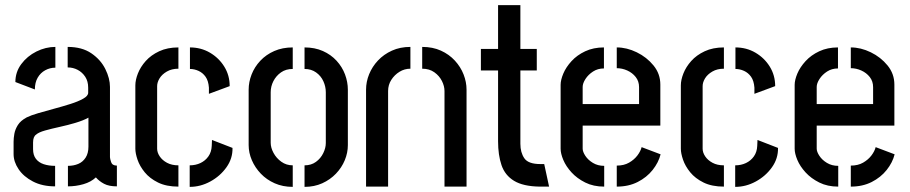

<svg xmlns="http://www.w3.org/2000/svg" viewBox="-20 -728 3549 749"><path d="M195 -1Q145 -1 108.5 -20Q72 -39 52.5 -68Q33 -97 33 -127V-175Q33 -189 36 -206Q39 -223 49.5 -240Q60 -257 84 -270Q100 -278 129 -286.5Q158 -295 191.5 -304Q225 -313 255 -322.5Q285 -332 304.5 -343Q324 -354 324 -366V-386Q324 -411 312.5 -428.5Q301 -446 283 -455.5Q265 -465 244 -465V-545Q300 -545 336.5 -520Q373 -495 391 -458.5Q409 -422 409 -389V-115Q409 -109 413.5 -95.5Q418 -82 436 -82V-1Q405 -1 386 -11Q367 -21 354 -36Q335 -18 305.5 -9.5Q276 -1 245 -1V-81Q267 -81 285 -88.5Q303 -96 314 -113Q325 -130 325 -156V-269Q305 -258 275 -249Q245 -240 213 -233Q181 -226 156 -219Q131 -212 121 -203Q109 -195 109 -172V-146Q109 -123 120 -108.5Q131 -94 150.5 -87.5Q170 -81 195 -81ZM116 -379 40 -408Q40 -447 63 -478Q86 -509 122 -527Q158 -545 196 -545V-464Q175 -464 156.5 -454Q138 -444 127 -425Q116 -406 116 -379Z M676 0Q629 0 596.5 -16Q564 -32 544.5 -56Q525 -80 516.5 -105Q508 -130 508 -148V-395Q508 -416 518 -441.5Q528 -467 548.5 -490Q569 -513 601 -528Q633 -543 676 -543V-460Q650 -460 631 -449Q612 -438 602.5 -422.5Q593 -407 593 -392V-148Q593 -133 603 -118Q613 -103 631.5 -93Q650 -83 676 -83ZM720 1V-83Q743 -83 762 -92Q781 -101 793 -118Q805 -135 806 -159L807 -182L887 -151Q888 -110 863.5 -75.5Q839 -41 800.5 -20Q762 1 720 1ZM795 -362V-386Q793 -413 782 -428.5Q771 -444 754.5 -451.5Q738 -459 721 -459V-543Q764 -543 799 -522.5Q834 -502 855 -468Q876 -434 876 -392Z M1122 1Q1083 1 1051.5 -13Q1020 -27 997.5 -50.5Q975 -74 962.5 -103Q950 -132 950 -162V-378Q950 -408 961.5 -437.5Q973 -467 995.5 -491Q1018 -515 1050 -529Q1082 -543 1122 -543V-459Q1095 -459 1076 -445.5Q1057 -432 1046.5 -411.5Q1036 -391 1036 -368V-171Q1036 -152 1047 -131.5Q1058 -111 1077.5 -97Q1097 -83 1122 -83ZM1168 1V-83Q1194 -83 1212.5 -96.5Q1231 -110 1241 -130.5Q1251 -151 1251 -170V-368Q1251 -390 1241.5 -411Q1232 -432 1213 -445.5Q1194 -459 1168 -459V-543Q1208 -543 1239.5 -529Q1271 -515 1293 -491Q1315 -467 1326 -437.5Q1337 -408 1337 -378V-162Q1337 -132 1325 -103Q1313 -74 1290.5 -50.5Q1268 -27 1237 -13Q1206 1 1168 1Z M1408 -378Q1408 -409 1420 -438.5Q1432 -468 1454.5 -492Q1477 -516 1509 -530.5Q1541 -545 1581 -545V-460Q1558 -460 1538.5 -448Q1519 -436 1506.5 -416.5Q1494 -397 1494 -373V0H1408ZM1714 -373Q1714 -392 1704 -412Q1694 -432 1674.5 -446Q1655 -460 1627 -460V-545Q1668 -545 1700 -530.5Q1732 -516 1754.5 -491.5Q1777 -467 1788.5 -437.5Q1800 -408 1800 -378V0H1714Z M2085 0Q2021 -1 1985.5 -22.5Q1950 -44 1936.5 -83.5Q1923 -123 1923 -177V-453H1856V-537H1923V-708H2010V-537H2074V-453H2010V-167Q2010 -133 2025.5 -110.5Q2041 -88 2088 -88H2103L2122 0Z M2337 0Q2295 0 2263 -16Q2231 -32 2209.5 -55.5Q2188 -79 2177.5 -104Q2167 -129 2167 -148V-397Q2167 -416 2177.5 -441Q2188 -466 2209.5 -489.5Q2231 -513 2263 -528Q2295 -543 2336 -543V-461Q2312 -461 2293.5 -449Q2275 -437 2264 -420Q2253 -403 2253 -389V-322H2473V-388Q2473 -411 2460 -427.5Q2447 -444 2427 -453Q2407 -462 2386 -462V-543Q2425 -543 2464 -524Q2503 -505 2529.5 -472.5Q2556 -440 2556 -398V-238H2253V-148Q2253 -136 2263.5 -120Q2274 -104 2293 -92.5Q2312 -81 2337 -81ZM2386 0V-82Q2414 -82 2434 -93.5Q2454 -105 2466.5 -121.5Q2479 -138 2483 -154L2557 -126Q2549 -94 2526 -65Q2503 -36 2467.5 -18Q2432 0 2386 0Z M2804 0Q2757 0 2724.5 -16Q2692 -32 2672.5 -56Q2653 -80 2644.5 -105Q2636 -130 2636 -148V-395Q2636 -416 2646 -441.5Q2656 -467 2676.5 -490Q2697 -513 2729 -528Q2761 -543 2804 -543V-460Q2778 -460 2759 -449Q2740 -438 2730.5 -422.5Q2721 -407 2721 -392V-148Q2721 -133 2731 -118Q2741 -103 2759.5 -93Q2778 -83 2804 -83ZM2848 1V-83Q2871 -83 2890 -92Q2909 -101 2921 -118Q2933 -135 2934 -159L2935 -182L3015 -151Q3016 -110 2991.5 -75.5Q2967 -41 2928.5 -20Q2890 1 2848 1ZM2923 -362V-386Q2921 -413 2910 -428.5Q2899 -444 2882.5 -451.5Q2866 -459 2849 -459V-543Q2892 -543 2927 -522.5Q2962 -502 2983 -468Q3004 -434 3004 -392Z M3250 0Q3208 0 3176 -16Q3144 -32 3122.5 -55.5Q3101 -79 3090.5 -104Q3080 -129 3080 -148V-397Q3080 -416 3090.5 -441Q3101 -466 3122.5 -489.5Q3144 -513 3176 -528Q3208 -543 3249 -543V-461Q3225 -461 3206.5 -449Q3188 -437 3177 -420Q3166 -403 3166 -389V-322H3386V-388Q3386 -411 3373 -427.5Q3360 -444 3340 -453Q3320 -462 3299 -462V-543Q3338 -543 3377 -524Q3416 -505 3442.5 -472.5Q3469 -440 3469 -398V-238H3166V-148Q3166 -136 3176.5 -120Q3187 -104 3206 -92.5Q3225 -81 3250 -81ZM3299 0V-82Q3327 -82 3347 -93.5Q3367 -105 3379.5 -121.5Q3392 -138 3396 -154L3470 -126Q3462 -94 3439 -65Q3416 -36 3380.5 -18Q3345 0 3299 0Z"/></svg>

Font: Stick No Bills Medium
Style: Regular
Weight: 500
Version: Version 2.000